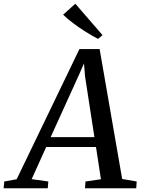

<svg xmlns="http://www.w3.org/2000/svg" viewBox="-86 -1011 758 1031"><path d="M-66.5 0 -63 -36.5 3.5 -48.5 340.5 -747.5H449L570 -50L648 -36.5L645.5 0H370.5L373 -36.5L456 -48.5L429.5 -221.5H162L84 -49L173.5 -36.5L170.5 0ZM338.5 -610 186 -274.5H421L370.5 -602L365 -670.5ZM440.5 -802Q408 -819 373 -841Q338 -863 306.5 -886.8Q275 -910.5 253 -932L318.5 -991L464.5 -822.5Z"/></svg>

Font: Merriweather Text Regular
Style: Italic
Weight: 400
Italic angle: -7.8°
Designer: Eben Sorkin
Foundry: Eben Sorkin
Version: Version 2.100; ttfautohint (v1.7.19-72a1) -l 8 -r 50 -G 200 